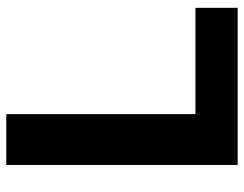

<svg xmlns="http://www.w3.org/2000/svg" viewBox="-103 -677 780 614"><g transform="rotate(-90 287.0 -370.0)"><path d="M66.5 0V-740H229V-135H569V0Z"/></g></svg>

Font: Encode Sans
Style: Bold
Weight: 700
Designer: Multiple Designers
Foundry: Impallari Type
Version: Version 3.002; ttfautohint (v1.8.3) -l 8 -r 50 -G 200 -x 14 